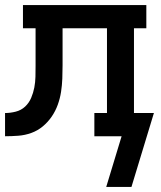

<svg xmlns="http://www.w3.org/2000/svg" viewBox="-20 -540 640 761"><path d="M401 201 462 0H354V-92H404V-428H228V-281Q228 -255 227 -228.5Q226 -202 222 -176Q218 -150 209 -125Q200 -100 185 -78Q170 -56 149.5 -39Q129 -22 104 -13Q79 -4 52.5 -2Q26 0 0 0V-92Q21 -92 42.5 -97.5Q64 -103 79.5 -117.5Q95 -132 103.5 -152Q112 -172 116 -193Q120 -214 120.5 -235.5Q121 -257 121 -279V-428H71V-520H560V-428H511V-92H590L501 201Z"/></svg>

Font: Iosevka Etoile Semibold
Style: Regular
Weight: 600
Designer: Belleve Invis
Foundry: Belleve Invis
Version: Version 22.1.2; ttfautohint (v1.8.4)